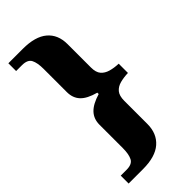

<svg xmlns="http://www.w3.org/2000/svg" viewBox="-275 -817 998 998"><g transform="rotate(-45 223.5 -318.0)"><path d="M22 124V66H65Q106 66 118.5 41.5Q131 17 131 -28V-199Q131 -242 157.5 -270Q184 -298 241 -315V-325Q182 -341 156.5 -368.5Q131 -396 131 -439V-610Q131 -655 118.5 -679Q106 -703 65 -703H22V-760H128Q219 -760 264.5 -721.5Q310 -683 310 -613V-441Q310 -405 325.5 -387Q341 -369 367.5 -361.5Q394 -354 426 -353V-285Q394 -284 367.5 -277Q341 -270 325.5 -251.5Q310 -233 310 -196V-26Q310 44 264.5 84Q219 124 128 124Z"/></g></svg>

Font: Noto Serif Khmer ExtraBold
Style: Regular
Weight: 800
Version: Version 2.003